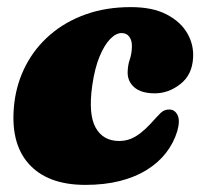

<svg xmlns="http://www.w3.org/2000/svg" viewBox="-20 -505 570 540"><path d="M322 -412Q306 -412 289.8 -395.2Q273.5 -378.5 260 -346Q246.5 -313.5 239.5 -265Q228 -183.5 249 -146Q270 -108.5 315 -108.5Q332 -108.5 346.8 -114.2Q361.5 -120 375.2 -130.8Q389 -141.5 402.5 -156Q421 -176.5 431.5 -187Q442 -197.5 457 -197Q472 -196.5 479.5 -181Q487 -165.5 478.5 -136Q468.5 -103 447 -75.2Q425.5 -47.5 393 -27.2Q360.5 -7 317.2 4Q274 15 220 15Q113 15 60 -45.2Q7 -105.5 20.5 -217Q27.5 -273 53 -321.8Q78.5 -370.5 121 -407.2Q163.5 -444 220.8 -464.5Q278 -485 348 -485Q409.5 -485 449 -464.2Q488.5 -443.5 507 -411Q525.5 -378.5 523 -342Q520.5 -294.5 487.2 -268.5Q454 -242.5 415.5 -242.5Q377.5 -242.5 358 -259.2Q338.5 -276 339 -302Q339.5 -322 345 -337.8Q350.5 -353.5 351 -374Q351.5 -390.5 344 -401.2Q336.5 -412 322 -412Z"/></svg>

Font: Fraunces Wonky
Style: Italic
Weight: 900
Italic angle: -16°
Version: Version 1.000;[b76b70a41]